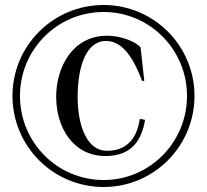

<svg xmlns="http://www.w3.org/2000/svg" viewBox="-20 -736 829 769"><path d="M395 13C596 13 759 -150 759 -352C759 -553 596 -716 395 -716C193 -716 30 -553 30 -352C30 -150 193 13 395 13ZM395 -15C209 -15 60 -166 60 -352C60 -537 209 -688 395 -688C580 -688 729 -537 729 -352C729 -166 580 -15 395 -15ZM403 -111C509 -111 548 -177 561 -256L540 -260C530 -194 498 -132 408 -132C329 -132 291 -231 291 -348C291 -473 327 -572 404 -572C460 -572 507 -525 549 -412H558L543 -546C528 -566 469 -593 409 -593C273 -593 205 -470 205 -348C205 -229 270 -111 403 -111Z"/></svg>

Font: Sprat Condesed
Style: Regular
Weight: 400
Width: 3
Designer: Ethan Nakache
Foundry: Collletttivo
Version: Version 2.000;Glyphs 3.2 (3217)